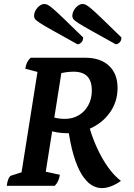

<svg xmlns="http://www.w3.org/2000/svg" viewBox="-20 -930 671 961"><path d="M489.9 11.5Q461.9 11.5 436.3 -5Q410.8 -21.5 388.5 -57.7Q366.2 -93.9 348.5 -153Q330.9 -212.1 319.6 -296.8L418.6 -328.2Q429 -281.4 446.5 -235.6Q464 -189.8 486.1 -148.9Q508.2 -108 533.6 -76.2Q559 -44.5 585.3 -24.8Q564.5 -9.3 539.1 1.1Q513.6 11.5 489.9 11.5ZM231.4 -347.4Q241.8 -342.9 263 -338.9Q284.2 -334.9 303.8 -334.9Q343.8 -334.9 374.2 -353.2Q404.7 -371.4 422.1 -403.5Q439.6 -435.6 439.6 -477.1Q439.6 -524.6 416.9 -547.9Q394.3 -571.2 347.8 -571.2Q332.3 -571.2 312.6 -568.7Q292.9 -566.1 268.9 -560.1L288.9 -575.9L204.9 -44.4L187.4 -75.3L279.7 -55.1Q274.3 -19.9 254.1 0H13.8Q16.2 -20.9 22.1 -34.4Q28 -47.9 35.5 -50.9L105.2 -72.9L85.5 -52.4L170.1 -585.8L183.8 -565.7L106.7 -585.9Q109.6 -605 115.7 -617.5Q121.8 -630 133.2 -641H406.4Q482.6 -641 525.5 -600.9Q568.4 -560.8 568.4 -490.1Q568.4 -425.5 535.1 -374.3Q501.9 -323 444.7 -293.2Q387.6 -263.3 315.8 -263.3Q291.2 -263.3 265.1 -267.5Q239 -271.7 217.9 -279.6ZM559.3 -708.4Q569.2 -708.4 578.5 -717.5Q587.8 -726.5 587.8 -742.4Q525.9 -802.9 490.6 -836.8Q455.4 -870.8 437.2 -886.2Q419 -901.5 410.3 -905.7Q401.6 -910 393.7 -910Q381.2 -910 369.3 -900.9Q357.3 -891.8 349.7 -877.9Q342 -864 342 -849.5Q342 -842.5 346.7 -835.2Q351.4 -828 371.2 -815Q391.1 -802.1 435.6 -777.2Q480.1 -752.3 559.3 -708.4ZM367.7 -708.4Q377.7 -708.4 387 -717.5Q396.3 -726.5 396.3 -742.4Q334.4 -802.9 299.1 -836.8Q263.9 -870.8 245.7 -886.2Q227.5 -901.5 218.8 -905.7Q210.1 -910 202.2 -910Q189.7 -910 177.7 -900.9Q165.8 -891.8 158.1 -877.9Q150.5 -864 150.5 -849.5Q150.5 -842.5 155.2 -835.2Q159.8 -828 179.7 -815Q199.5 -802.1 244.1 -777.2Q288.6 -752.3 367.7 -708.4Z"/></svg>

Font: Petrona
Style: Italic
Weight: 400
Italic angle: -9°
Designer: Ringo R. Seeber
Foundry: Ringo R. Seeber
Version: Version 2.001; ttfautohint (v1.8.3)